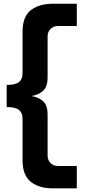

<svg xmlns="http://www.w3.org/2000/svg" viewBox="-20 -820 468 1040"><path d="M267.1 200.2Q232.4 200.2 204.3 192.9Q176.3 185.5 152.3 169.2Q128.4 152.8 115.2 122.6Q102.1 92.3 102.1 49.8V-176.8Q102.1 -208.5 83 -224.4Q64 -240.2 16.1 -240.2V-359.9Q64 -359.9 83 -375.5Q102.1 -391.1 102.1 -422.9V-649.9Q102.1 -692.4 115.2 -722.7Q128.4 -752.9 152.3 -769Q176.3 -785.2 204.3 -792.5Q232.4 -799.8 267.1 -799.8H396V-679.2H295.9Q269.5 -679.2 253.7 -663.1Q237.8 -647 237.8 -623V-397.9Q237.8 -352.5 215.1 -329.8Q192.4 -307.1 150.9 -299.8Q192.4 -292.5 215.1 -270Q237.8 -247.6 237.8 -202.1V22.9Q237.8 46.9 253.7 63Q269.5 79.1 295.9 79.1H396V200.2Z"/></svg>

Font: Aspekta 400
Style: Bold
Weight: 700
Designer: Ivo Dolenc
Version: Version 2.000